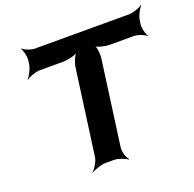

<svg xmlns="http://www.w3.org/2000/svg" viewBox="-132 -874 1050 1037"><g transform="rotate(-20 392.5 -355.5)"><path d="M746 -642 749 -661C752 -685 771 -722 785 -735L783 -737C768 -725 729 -711 705 -711H165C141 -711 106 -725 95 -737L93 -735C103 -722 112 -685 109 -661L106 -642C103 -618 84 -581 70 -568L72 -566C87 -578 125 -592 149 -592H281C311 -592 358 -603 372 -616L371 -618C356 -606 339 -566 336 -542L269 -50C266 -26 244 11 227 24L228 26C246 14 288 0 312 0H360C384 0 422 14 436 26L439 24C426 11 414 -26 417 -50L484 -542C487 -566 482 -606 471 -618L468 -616C478 -603 523 -592 553 -592H689C713 -592 749 -578 760 -566L762 -568C752 -581 743 -618 746 -642Z"/></g></svg>

Font: Asimov
Style: EdgeWideIt
Weight: 500
Designer: Google
Version: Version 2.000980: 2014